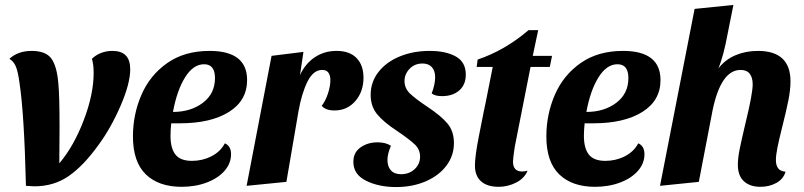

<svg xmlns="http://www.w3.org/2000/svg" viewBox="-20 -736 3252 777"><path d="M59 -400Q53 -445 44.5 -466Q36 -487 18 -498Q53 -530 108 -530Q165 -530 187.5 -499.5Q210 -469 216 -400Q221 -350 221 -221Q221 -136 220 -75Q278 -143 318.5 -248.5Q359 -354 359 -441Q359 -475 352 -498Q367 -513 388.5 -521.5Q410 -530 435 -530Q507 -530 507 -456Q507 -398 468 -308Q429 -218 379 -150Q318 -65 258 -23.5Q198 18 119 18Q109 18 85 16Q78 -275 59 -400Z M980 -412Q980 -329 906.5 -283Q833 -237 708 -237H673Q670 -210 670 -186Q670 -136 690 -110.5Q710 -85 757 -85Q799 -85 835.5 -103.5Q872 -122 890 -156Q915 -145 915 -112Q915 -75 889 -45Q863 -15 817 2.5Q771 20 715 20Q622 20 570 -30.5Q518 -81 518 -184Q518 -273 552.5 -352.5Q587 -432 657 -481Q727 -530 828 -530Q980 -530 980 -412ZM680 -283Q752 -283 801 -320Q850 -357 850 -420Q850 -476 806 -476Q762 -476 729 -423Q696 -370 680 -283Z M1342 -530Q1395 -530 1423 -501Q1451 -472 1451 -422Q1451 -365 1418 -327Q1385 -289 1334 -289Q1297 -289 1282 -308Q1297 -327 1307 -357Q1317 -387 1317 -412Q1317 -431 1309 -442Q1301 -453 1284 -453Q1248 -453 1224.5 -406Q1201 -359 1188 -286L1139 0L978 16L1079 -510L1208 -526L1194 -432Q1215 -478 1253.5 -504Q1292 -530 1342 -530Z M1587 -206Q1532 -242 1506 -274Q1480 -306 1480 -352Q1480 -404 1511.5 -444.5Q1543 -485 1597.5 -507.5Q1652 -530 1719 -530Q1784 -530 1824.5 -507.5Q1865 -485 1865 -434Q1865 -393 1838.5 -370Q1812 -347 1769 -347Q1740 -347 1727 -358Q1741 -395 1741 -423Q1741 -450 1727.5 -464.5Q1714 -479 1690 -479Q1658 -479 1637.5 -457.5Q1617 -436 1617 -408Q1617 -379 1638.5 -358Q1660 -337 1711 -303Q1765 -267 1791 -236Q1817 -205 1817 -157Q1817 -106 1786.5 -65.5Q1756 -25 1702.5 -2Q1649 21 1583 21Q1513 21 1461.5 -4.5Q1410 -30 1410 -81Q1410 -119 1439 -139.5Q1468 -160 1508 -160Q1541 -160 1562 -146Q1548 -113 1548 -89Q1548 -62 1562 -46.5Q1576 -31 1603 -31Q1636 -31 1658 -51.5Q1680 -72 1680 -102Q1680 -131 1658.5 -151.5Q1637 -172 1587 -206Z M2205 -465H2127L2063 -141Q2056 -94 2056 -82Q2056 -42 2093 -42Q2103 -42 2115 -45Q2102 -14 2068.5 3Q2035 20 1998 20Q1952 20 1927 -2Q1902 -24 1902 -66Q1902 -104 1918 -185Q1934 -266 1937 -281L1945 -319L1974 -465H1909L1913 -495Q2023 -532 2119 -614H2158L2136 -510H2214Z M2653 -412Q2653 -329 2579.5 -283Q2506 -237 2381 -237H2346Q2343 -210 2343 -186Q2343 -136 2363 -110.5Q2383 -85 2430 -85Q2472 -85 2508.5 -103.5Q2545 -122 2563 -156Q2588 -145 2588 -112Q2588 -75 2562 -45Q2536 -15 2490 2.5Q2444 20 2388 20Q2295 20 2243 -30.5Q2191 -81 2191 -184Q2191 -273 2225.5 -352.5Q2260 -432 2330 -481Q2400 -530 2501 -530Q2653 -530 2653 -412ZM2353 -283Q2425 -283 2474 -320Q2523 -357 2523 -420Q2523 -476 2479 -476Q2435 -476 2402 -423Q2369 -370 2353 -283Z M2887 -459Q2915 -495 2956.5 -512.5Q2998 -530 3047 -530Q3179 -530 3179 -407Q3179 -373 3170.5 -330Q3162 -287 3145 -220Q3132 -168 3126 -138Q3120 -108 3120 -88Q3120 -67 3129 -55Q3138 -43 3159 -41Q3150 -11 3121.5 4.5Q3093 20 3057 20Q3015 20 2990.5 -2.5Q2966 -25 2966 -69Q2966 -96 2973 -131Q2980 -166 2997 -238Q3026 -356 3026 -395Q3026 -422 3014 -437.5Q3002 -453 2977 -453Q2898 -453 2864 -291L2808 0L2651 16L2791 -700L2948 -716L2925 -601Q2908 -508 2887 -459Z"/></svg>

Font: Sansita
Style: Bold Italic
Weight: 700
Italic angle: -11°
Designer: Pablo Cosgaya
Foundry: Omnibus-Type
Version: Version 1.006